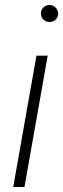

<svg xmlns="http://www.w3.org/2000/svg" viewBox="-20 -749 253 769"><path d="M33 0 126 -526H171L78 0ZM178 -661Q164 -661 154 -670.5Q144 -680 144 -695Q144 -710 154 -719.5Q164 -729 178 -729Q192 -729 202 -719.5Q212 -710 213 -695Q213 -680 203 -670.5Q193 -661 178 -661Z"/></svg>

Font: DM Sans 9pt ExtraLight
Style: Italic
Weight: 250
Italic angle: -10°
Version: Version 4.004;gftools[0.9.30]